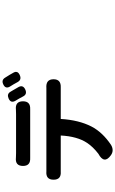

<svg xmlns="http://www.w3.org/2000/svg" viewBox="288 -1158 923 1540"><g transform="rotate(-90 750.0 -387.5)"><path d="M275.4 40Q200.2 -13.7 287.1 -60.5Q342.8 -103.5 374 -150.4Q426.8 -229.5 433.6 -362.3H170.9Q158.2 -362.3 144.5 -362.3Q79.1 -357.4 79.1 -419.9Q79.1 -483.4 146.5 -477.5Q159.2 -477.5 170.9 -477.5H484.4H797.9Q805.7 -477.5 813.5 -477.5Q884.8 -483.4 884.8 -419.9Q884.8 -359.4 819.3 -362.3Q808.6 -362.3 797.9 -362.3H566.4Q557.6 -216.8 505.9 -116.2Q460 -27.3 358.4 41Q313.5 67.4 275.4 40ZM644.5 -607.4Q625 -607.4 605.5 -607.4H292Q272.5 -607.4 252.9 -607.4Q189.5 -604.5 189.5 -665Q189.5 -729.5 257.8 -721.7Q269.5 -720.7 292 -720.7H448.2H605.5Q627.9 -720.7 639.6 -721.7Q708 -729.5 708 -665Q708 -604.5 644.5 -607.4ZM712.9 -724.6Q689.5 -763.7 732.4 -781.2Q765.6 -794.9 783.2 -767.6Q787.1 -761.7 794.4 -749Q801.8 -736.3 805.7 -729.5Q811.5 -718.8 823.2 -699.2Q840.8 -664.1 801.8 -646.5Q764.6 -629.9 747.1 -664.1Q729.5 -698.2 712.9 -724.6ZM862.3 -708Q860.4 -710.9 857.4 -716.8Q848.6 -733.4 843.8 -741.2Q834 -758.8 828.1 -766.6Q802.7 -805.7 845.7 -824.2Q878.9 -838.9 897.5 -808.6Q923.8 -767.6 938.5 -740.2Q956.1 -707 917 -690.4Q880.9 -674.8 862.3 -708Z"/></g></svg>

Font: Bpmf GenSen Rounded B
Style: B
Weight: 700
Foundry: But Ko
Version: Version 1.320